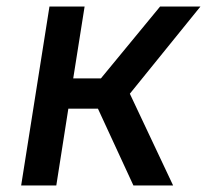

<svg xmlns="http://www.w3.org/2000/svg" viewBox="-20 -570 640 590"><path d="M45 0 132 -550H240L205 -329H290L472 -550H596L379 -282L512 0H390L281 -236H190L153 0Z"/></svg>

Font: NKDuy Mono SemiBold
Style: Italic
Weight: 600
Italic angle: -9°
Monospace: yes
Designer: NKDuy
Foundry: NKDuy
Version: Version 2.251; ttfautohint (v1.8.4.7-5d5b)